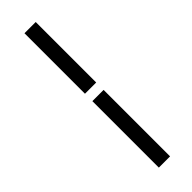

<svg xmlns="http://www.w3.org/2000/svg" viewBox="-346 -864 1064 1064"><g transform="rotate(-45 186.0 -331.5)"><path d="M152 195V-326H240V195ZM240 -858V-384H152V-858Z"/></g></svg>

Font: Playfair Display
Style: Bold Italic
Weight: 700
Italic angle: -14°
Designer: Claus Eggers Sørensen
Foundry: Claus Eggers Sørensen
Version: Version 1.203